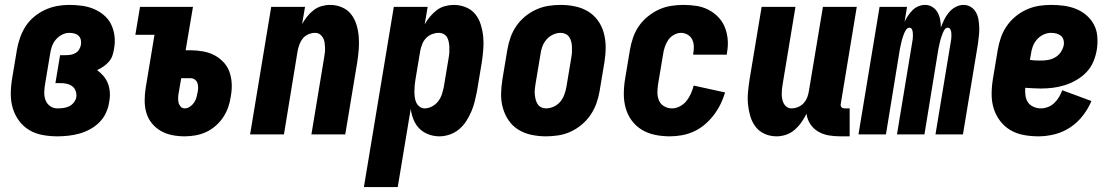

<svg xmlns="http://www.w3.org/2000/svg" viewBox="-20 -548 4540 783"><path d="M214 8Q183 8 153.5 2.5Q124 -3 99.5 -17.5Q75 -32 58 -55Q41 -78 32.5 -105.5Q24 -133 24 -163.5Q24 -194 29 -225L49 -345Q53 -369 61.5 -393.5Q70 -418 84 -440Q98 -462 119 -479.5Q140 -497 164 -508Q188 -519 213 -523.5Q238 -528 262 -528Q288 -528 314 -524.5Q340 -521 362.5 -511.5Q385 -502 404 -486Q423 -470 433.5 -448Q444 -426 447 -400.5Q450 -375 445 -349Q443 -335 438.5 -321.5Q434 -308 424 -296.5Q414 -285 401.5 -276.5Q389 -268 376 -262Q390 -252 402 -238Q414 -224 420.5 -206.5Q427 -189 428 -169.5Q429 -150 425 -131Q422 -109 412 -87.5Q402 -66 385 -49Q368 -32 346.5 -20.5Q325 -9 303 -3Q281 3 258.5 5.5Q236 8 214 8ZM214 -106Q226 -106 238 -107.5Q250 -109 261 -114Q272 -119 280.5 -129.5Q289 -140 291 -151Q293 -164 289 -176Q285 -188 275.5 -195.5Q266 -203 253.5 -206Q241 -209 228 -209H206L225 -323H247Q257 -323 267.5 -324.5Q278 -326 287.5 -331.5Q297 -337 302.5 -346Q308 -355 310 -365Q312 -376 309.5 -386Q307 -396 300 -402.5Q293 -409 283 -411.5Q273 -414 262 -414Q247 -414 232 -406Q217 -398 206.5 -385Q196 -372 191 -356.5Q186 -341 184 -326L164 -206Q161 -189 160.5 -172Q160 -155 165.5 -140Q171 -125 184 -115.5Q197 -106 214 -106Z M733 8Q707 8 682 3Q657 -2 636 -14Q615 -26 599.5 -45Q584 -64 577 -87.5Q570 -111 570 -137Q570 -163 574 -189L610 -406H532L551 -520H767L737 -343H757Q782 -343 807.5 -338.5Q833 -334 854 -323Q875 -312 891.5 -294.5Q908 -277 916 -254Q924 -231 925 -205.5Q926 -180 921 -154Q918 -132 910.5 -110.5Q903 -89 890 -69.5Q877 -50 859 -34.5Q841 -19 820.5 -9.5Q800 0 777.5 4Q755 8 733 8ZM733 -106Q744 -106 754 -112.5Q764 -119 771 -129Q778 -139 781 -150Q784 -161 786 -172Q788 -182 788 -191.5Q788 -201 785 -209.5Q782 -218 774.5 -223.5Q767 -229 758 -229H719L709 -171Q707 -161 706.5 -150.5Q706 -140 708 -130.5Q710 -121 716.5 -113.5Q723 -106 733 -106Z M1000 0 1086 -520H1224L1212 -450Q1221 -466 1233 -481Q1245 -496 1259.5 -507Q1274 -518 1291.5 -523Q1309 -528 1326 -528Q1352 -528 1375 -518Q1398 -508 1412.5 -489Q1427 -470 1434 -446.5Q1441 -423 1443 -398Q1445 -373 1443 -347Q1441 -321 1437 -295L1388 0H1250L1302 -314Q1304 -325 1305 -335Q1306 -345 1305.5 -355.5Q1305 -366 1303.5 -376Q1302 -386 1297 -394.5Q1292 -403 1284 -408.5Q1276 -414 1265 -414Q1252 -414 1238.5 -408.5Q1225 -403 1216 -392.5Q1207 -382 1202 -369Q1197 -356 1194 -342L1138 0Z M1464 215 1586 -520H1724L1712 -449Q1721 -465 1733.5 -480Q1746 -495 1761 -506.5Q1776 -518 1794.5 -523Q1813 -528 1830 -528Q1856 -528 1879.5 -518.5Q1903 -509 1918 -490.5Q1933 -472 1940.5 -448Q1948 -424 1950.5 -399Q1953 -374 1951 -348Q1949 -322 1945 -295L1925 -175Q1921 -155 1916 -134.5Q1911 -114 1902.5 -94Q1894 -74 1882 -55Q1870 -36 1853 -21.5Q1836 -7 1814.5 0.5Q1793 8 1772 8Q1749 8 1727.5 0Q1706 -8 1690.5 -23.5Q1675 -39 1666.5 -60Q1658 -81 1655 -104L1602 215ZM1712 -106Q1727 -106 1742 -114Q1757 -122 1767 -135Q1777 -148 1782 -163.5Q1787 -179 1790 -194L1810 -314Q1812 -325 1812.5 -335.5Q1813 -346 1812.5 -356.5Q1812 -367 1810 -377Q1808 -387 1803.5 -395.5Q1799 -404 1789.5 -409Q1780 -414 1769 -414Q1756 -414 1742.5 -409Q1729 -404 1718.5 -393.5Q1708 -383 1702.5 -369.5Q1697 -356 1694 -342L1674 -222Q1672 -210 1671 -198.5Q1670 -187 1670 -175Q1670 -163 1671.5 -151.5Q1673 -140 1677.5 -130Q1682 -120 1691 -113Q1700 -106 1712 -106Z M2207 8Q2177 8 2148 2Q2119 -4 2095 -18.5Q2071 -33 2055 -56Q2039 -79 2031 -107Q2023 -135 2023.5 -164.5Q2024 -194 2029 -225L2049 -345Q2053 -369 2061.5 -394Q2070 -419 2085 -441Q2100 -463 2121 -480.5Q2142 -498 2166.5 -509Q2191 -520 2216 -524Q2241 -528 2266 -528Q2296 -528 2325 -522Q2354 -516 2378 -501.5Q2402 -487 2418.5 -464Q2435 -441 2442.5 -413Q2450 -385 2450 -355.5Q2450 -326 2445 -295L2425 -175Q2421 -151 2412 -126Q2403 -101 2388 -79Q2373 -57 2352 -39.5Q2331 -22 2307 -11Q2283 0 2257.5 4Q2232 8 2207 8ZM2207 -106Q2223 -106 2239 -113.5Q2255 -121 2265.5 -134Q2276 -147 2281.5 -162.5Q2287 -178 2290 -194L2310 -314Q2312 -325 2312.5 -336Q2313 -347 2312.5 -357.5Q2312 -368 2309.5 -378Q2307 -388 2301.5 -396.5Q2296 -405 2286.5 -409.5Q2277 -414 2266 -414Q2250 -414 2234.5 -406.5Q2219 -399 2208 -386Q2197 -373 2191.5 -357.5Q2186 -342 2184 -326L2164 -206Q2162 -195 2161 -184Q2160 -173 2161 -162.5Q2162 -152 2164.5 -142Q2167 -132 2172.5 -123.5Q2178 -115 2187 -110.5Q2196 -106 2207 -106Z M2711 8Q2681 8 2651.5 2Q2622 -4 2598 -18.5Q2574 -33 2557 -55.5Q2540 -78 2532 -106Q2524 -134 2524 -164Q2524 -194 2529 -225L2549 -345Q2553 -369 2561.5 -394Q2570 -419 2585 -441Q2600 -463 2621.5 -480.5Q2643 -498 2667 -509Q2691 -520 2716.5 -524Q2742 -528 2767 -528Q2794 -528 2820 -524Q2846 -520 2868.5 -508.5Q2891 -497 2908.5 -479Q2926 -461 2935.5 -438Q2945 -415 2947.5 -388.5Q2950 -362 2945 -335L2944 -325H2807V-329Q2810 -344 2809.5 -359Q2809 -374 2803 -386.5Q2797 -399 2784.5 -406.5Q2772 -414 2757 -414Q2742 -414 2727.5 -405.5Q2713 -397 2704.5 -384Q2696 -371 2691 -356Q2686 -341 2684 -326L2664 -206Q2661 -188 2661 -170.5Q2661 -153 2667.5 -138Q2674 -123 2688.5 -114.5Q2703 -106 2721 -106Q2737 -106 2753 -114.5Q2769 -123 2780 -137Q2791 -151 2798 -167Q2805 -183 2809 -199L2937 -171Q2930 -147 2918.5 -123.5Q2907 -100 2891 -79Q2875 -58 2854.5 -40.5Q2834 -23 2810 -12Q2786 -1 2761 3.5Q2736 8 2711 8Z M3147 8Q3121 8 3098.5 -2Q3076 -12 3061.5 -31Q3047 -50 3040 -73.5Q3033 -97 3030.5 -122Q3028 -147 3030.5 -173Q3033 -199 3037 -225L3086 -520H3224L3172 -206Q3170 -195 3169 -185Q3168 -175 3168 -164.5Q3168 -154 3170 -144Q3172 -134 3176.5 -125.5Q3181 -117 3189 -111.5Q3197 -106 3208 -106Q3221 -106 3234.5 -111.5Q3248 -117 3257.5 -127.5Q3267 -138 3272 -151Q3277 -164 3279 -178L3336 -520H3474L3409 -126Q3408 -122 3408.5 -118Q3409 -114 3411.5 -111Q3414 -108 3417.5 -107Q3421 -106 3425 -106H3445V8H3406Q3382 8 3359 4Q3336 0 3316.5 -11.5Q3297 -23 3284.5 -42Q3272 -61 3269 -84Q3260 -66 3248 -49Q3236 -32 3220.5 -18.5Q3205 -5 3185.5 1.5Q3166 8 3147 8Z M3481 0 3567 -520H3679L3669 -459Q3675 -472 3683 -484Q3691 -496 3701.5 -506.5Q3712 -517 3725.5 -522.5Q3739 -528 3753 -528Q3769 -528 3782.5 -519.5Q3796 -511 3803.5 -497.5Q3811 -484 3814 -468Q3817 -452 3817 -436Q3823 -452 3830.5 -467.5Q3838 -483 3849.5 -497Q3861 -511 3877 -519.5Q3893 -528 3909 -528Q3926 -528 3939.5 -519.5Q3953 -511 3960.5 -497Q3968 -483 3970.5 -467Q3973 -451 3973.5 -434.5Q3974 -418 3972 -401.5Q3970 -385 3968 -368L3907 0H3795L3859 -387Q3860 -394 3860 -401Q3860 -408 3859.5 -415Q3859 -422 3855.5 -428.5Q3852 -435 3845 -435Q3837 -435 3832 -427Q3827 -419 3824 -411.5Q3821 -404 3818.5 -396Q3816 -388 3814 -380.5Q3812 -373 3810.5 -365Q3809 -357 3807 -349L3750 0H3638L3702 -387Q3703 -394 3703 -401Q3703 -408 3702.5 -415Q3702 -422 3699 -428.5Q3696 -435 3688 -435Q3681 -435 3675.5 -427Q3670 -419 3667 -411.5Q3664 -404 3661.5 -396Q3659 -388 3657 -380.5Q3655 -373 3653.5 -365Q3652 -357 3650 -349L3593 0Z M4215 8Q4184 8 4154.5 2.5Q4125 -3 4100.5 -17.5Q4076 -32 4058.5 -55Q4041 -78 4032.5 -105.5Q4024 -133 4024 -163.5Q4024 -194 4029 -225L4049 -345Q4053 -369 4061.5 -394Q4070 -419 4085 -441Q4100 -463 4121 -480.5Q4142 -498 4166.5 -509Q4191 -520 4216 -524Q4241 -528 4266 -528Q4293 -528 4319 -524.5Q4345 -521 4368.5 -511.5Q4392 -502 4411 -485.5Q4430 -469 4441.5 -447Q4453 -425 4455 -398.5Q4457 -372 4453 -346Q4449 -321 4439 -297Q4429 -273 4411 -254Q4393 -235 4369.5 -221.5Q4346 -208 4322 -200.5Q4298 -193 4273.5 -190Q4249 -187 4224 -187Q4209 -187 4193 -188Q4177 -189 4161 -190Q4160 -174 4162 -158.5Q4164 -143 4172 -131Q4180 -119 4194.5 -112.5Q4209 -106 4224 -106Q4239 -106 4253.5 -111.5Q4268 -117 4279.5 -128Q4291 -139 4299 -152.5Q4307 -166 4312 -180L4431 -136Q4418 -105 4396 -76.5Q4374 -48 4344.5 -28.5Q4315 -9 4281.5 -0.5Q4248 8 4215 8ZM4224 -301Q4239 -301 4254 -303.5Q4269 -306 4283 -314Q4297 -322 4306 -335.5Q4315 -349 4318 -363Q4320 -375 4317 -385.5Q4314 -396 4306 -402.5Q4298 -409 4287.5 -411.5Q4277 -414 4266 -414Q4250 -414 4234.5 -406.5Q4219 -399 4208 -386Q4197 -373 4191.5 -357.5Q4186 -342 4184 -326L4180 -304Q4191 -302 4202 -301.5Q4213 -301 4224 -301Z"/></svg>

Font: Iosevka Term Curly Heavy
Style: Italic
Weight: 900
Italic angle: -9°
Designer: Belleve Invis
Foundry: Belleve Invis
Version: Version 32.3.0